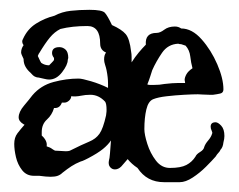

<svg xmlns="http://www.w3.org/2000/svg" viewBox="-20 -373 486 391"><path d="M314 -2Q279 -2 260 -31Q248 -39 240 -49L227 -34Q221 -28 214 -28Q208 -28 204 -33Q200 -38 202 -47Q203 -49 204 -61Q205 -73 206 -87Q200 -78 189.5 -69.5Q179 -61 160 -51Q158 -50 153 -47.5Q148 -45 144 -44Q134 -40 125.5 -34.5Q117 -29 107 -21Q103 -17 97.5 -15Q92 -13 83 -13Q79 -13 73 -13.5Q67 -14 60 -15H49Q34 -15 25 -26.5Q16 -38 12.5 -53Q9 -68 9 -80Q9 -93 15.5 -101.5Q22 -110 30 -119L28 -120Q18 -126 18 -134Q18 -145 29 -158Q40 -171 46 -179Q63 -199 89 -206Q115 -213 140 -213Q147 -213 165.5 -207.5Q184 -202 200 -194V-203Q200 -215 197 -230Q196 -235 194 -241Q192 -247 192 -252Q192 -261 196 -266Q184 -271 184 -284Q184 -320 158 -320Q127 -320 103 -314Q91 -308 81.5 -296.5Q72 -285 60 -265Q59 -264 58.5 -262.5Q58 -261 57 -259Q59 -255 60.5 -251.5Q62 -248 64 -245Q71 -240 80 -240Q80 -240 85 -245Q90 -250 90 -251V-255Q86 -260 86 -265Q86 -277 101 -277Q108 -277 113.5 -272Q119 -267 119 -255L118 -251Q118 -241 106.5 -226Q95 -211 80 -211Q76 -211 70 -212.5Q64 -214 59 -215Q55 -215 51 -217Q47 -219 42 -225Q36 -230 32 -237Q28 -244 28 -253Q23 -263 23 -266Q23 -274 28 -281Q23 -288 27 -294Q36 -314 53.5 -325Q71 -336 91 -341Q106 -349 124 -351Q142 -353 162 -353Q188 -353 193.5 -347Q199 -341 208 -322Q228 -313 236 -303.5Q244 -294 247 -268Q248 -263 248 -257Q248 -251 248 -246Q255 -257 262.5 -266Q270 -275 277 -282Q275 -306 299 -306Q306 -306 314.5 -312.5Q323 -319 336 -319Q340 -319 343 -318Q346 -317 349 -315Q371 -315 390.5 -293Q410 -271 422.5 -242Q435 -213 435 -191Q435 -184 428.5 -182.5Q422 -181 414 -180H406Q399 -180 392.5 -180.5Q386 -181 383 -181Q373 -181 355 -180Q337 -179 319.5 -177Q302 -175 292 -171Q282 -167 278 -150Q274 -133 274 -110Q274 -99 280 -80Q286 -61 297.5 -46Q309 -31 326 -31Q348 -31 359.5 -37Q371 -43 378 -54Q380 -59 387.5 -63.5Q395 -68 396 -74Q398 -80 404 -87Q410 -94 412 -101Q413 -103 411 -107Q409 -111 409 -115Q409 -124 419 -124Q424 -124 430.5 -117Q437 -110 437 -96Q437 -93 436.5 -90Q436 -87 435 -83Q434 -73 429 -68Q428 -65 425 -62Q422 -59 419 -54Q412 -46 399.5 -33.5Q387 -21 372.5 -11.5Q358 -2 346 -2ZM280 -201Q283 -200 286 -200Q289 -200 292 -200Q299 -200 304.5 -200.5Q310 -201 315 -202Q323 -203 330.5 -203.5Q338 -204 343 -204H357Q357 -206 356.5 -207.5Q356 -209 356 -210Q356 -215 359.5 -221.5Q363 -228 372 -234Q369 -245 367.5 -258Q366 -271 358 -280L349 -283Q345 -283 343 -284Q322 -283 310 -265.5Q298 -248 290 -230Q288 -224 286 -217.5Q284 -211 280 -201ZM114 -65Q119 -65 122 -66Q148 -79 161.5 -84.5Q175 -90 182.5 -100.5Q190 -111 196 -138Q196 -140 196.5 -142.5Q197 -145 197 -149Q197 -162 194 -166Q181 -180 164 -180Q154 -180 144.5 -178Q135 -176 125 -177Q125 -172 120.5 -168Q116 -164 111 -164H106Q102 -153 92 -153H90Q86 -139 75.5 -129.5Q65 -120 65 -104V-97Q77 -86 75 -75Q82 -73 86.5 -69.5Q91 -66 94 -66H96Z"/></svg>

Font: RU Serius
Style: Regular
Weight: 400
Designer: Robert E. Leuschke
Foundry: Robert E. Leuschke
Version: Version 1.011; ttfautohint (v1.8.3)